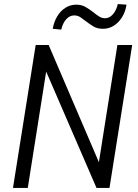

<svg xmlns="http://www.w3.org/2000/svg" viewBox="-20 -927 682 947"><path d="M44 0 156 -705H220L478 -103H464L559 -705H632L520 0H456L196 -601H212L117 0ZM282 -781 240 -785Q246 -819 262 -846Q278 -873 302.5 -888.5Q327 -904 356 -904Q383 -904 403 -892Q423 -880 440 -867Q454 -855 468.5 -846Q483 -837 498 -837Q520 -837 537 -856.5Q554 -876 561 -907L604 -904Q596 -852 563.5 -818.5Q531 -785 488 -785Q460 -785 441 -796.5Q422 -808 404 -822Q390 -833 376.5 -842Q363 -851 346 -851Q324 -851 307 -832.5Q290 -814 282 -781Z"/></svg>

Font: Nunito Sans 10pt Condensed
Style: Italic
Weight: 400
Width: 3
Italic angle: -9°
Designer: Vernon Adams
Foundry: Vernon Adams
Version: Version 3.101;gftools[0.9.27]